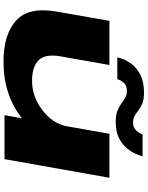

<svg xmlns="http://www.w3.org/2000/svg" viewBox="104 -923 824 1072"><g transform="rotate(90 516.0 -387.0)"><path d="M623 0 640.5 -97.5Q509.5 5.5 324 5.5Q172.5 5.5 94.8 -64.8Q17 -135 45 -293.5L96.5 -586H343L294.5 -312.5Q280 -228 316 -191Q352 -154 432 -154Q520 -154 596 -212.5Q665 -265.5 683.5 -340L727 -586H972.5L868.5 0ZM660 -621Q622.5 -621 599 -630.5Q575.5 -640 558.8 -652.2Q542 -664.5 526 -674Q510 -683.5 487.5 -683.5Q455.5 -683.5 440.2 -663.8Q425 -644 422 -630H300Q302 -640.5 311.2 -664.8Q320.5 -689 341.8 -715.2Q363 -741.5 401 -760.2Q439 -779 498.5 -779Q535 -779 557.2 -769.8Q579.5 -760.5 595 -748.5Q610.5 -736.5 626.2 -727.2Q642 -718 665 -718Q693.5 -718 710.2 -737.5Q727 -757 729.5 -771H852Q850 -760.5 840.5 -736.5Q831 -712.5 809.8 -685.8Q788.5 -659 752 -640Q715.5 -621 660 -621Z"/></g></svg>

Font: Anybody UltraExpanded ExtraBold
Style: Italic
Weight: 800
Width: 9
Italic angle: -10°
Designer: Tyler Finck
Foundry: Etcetera Type Company
Version: Version 1.010; ttfautohint (v1.8.3) -l 8 -r 50 -G 200 -x 14 